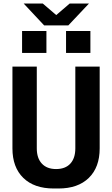

<svg xmlns="http://www.w3.org/2000/svg" viewBox="-20 -1066 640 1096"><path d="M287 10Q175 10 113 -50.5Q51 -111 51 -219V-686H190V-219Q190 -163 219 -132Q248 -101 300 -101Q353 -101 381.5 -132Q410 -163 410 -219V-686H549V-219Q549 -111 487 -50.5Q425 10 314 10ZM232 -921 115 -1046H224L301 -980L378 -1046H488L370 -921ZM106 -764V-889H245V-764ZM357 -764V-889H496V-764Z"/></svg>

Font: Chivo Mono SemiBold
Style: Regular
Weight: 600
Monospace: yes
Designer: Hector Gatti
Foundry: Omnibus-Type
Version: Version 1.008